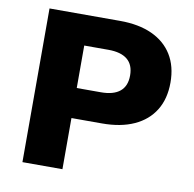

<svg xmlns="http://www.w3.org/2000/svg" viewBox="-75 -736 819 812"><g transform="rotate(10 334.0 -330.0)"><path d="M376.4 -660Q456.6 -660 513.6 -634Q570.6 -608 601 -558.8Q631.4 -509.6 631.4 -439.8Q631.4 -370 601 -320.8Q570.6 -271.6 513.6 -245.6Q456.6 -219.6 376.4 -219.6H245V0H73.2V-660ZM348.8 -348.6Q402.8 -348.6 430.4 -371.5Q458 -394.4 458 -439.8Q458 -485.6 430.4 -508.3Q402.8 -531 348.8 -531H245V-348.6Z"/></g></svg>

Font: Work Sans
Style: Regular
Weight: 400
Designer: Wei Huang
Foundry: Wei Huang
Version: Version 2.006; ttfautohint (v1.8.1.43-b0c9)